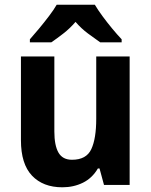

<svg xmlns="http://www.w3.org/2000/svg" viewBox="-20 -786 642 816"><path d="M531 -546V0H422L403 -70H396Q372 -29 332.5 -9.5Q293 10 245 10Q163 10 116 -39.5Q69 -89 69 -190V-546H211V-227Q211 -168 228.5 -137.5Q246 -107 286 -107Q347 -107 368 -152Q389 -197 389 -281V-546ZM383 -766Q396 -744 415.5 -717.5Q435 -691 456.5 -665Q478 -639 497 -619V-606H406Q383 -622 354 -643.5Q325 -665 301 -693Q277 -665 248.5 -643Q220 -621 198 -606H107V-619Q124 -638 146 -664.5Q168 -691 188.5 -718Q209 -745 221 -766Z"/></svg>

Font: Noto Sans Tamil SemiCondensed
Style: Bold
Weight: 700
Width: 4
Designer: Jelle Bosma - Monotype Design Team
Foundry: Monotype Imaging Inc.
Version: Version 2.004; ttfautohint (v1.8.4.7-5d5b)